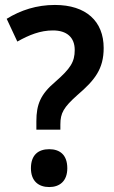

<svg xmlns="http://www.w3.org/2000/svg" viewBox="-20 -744 460 776"><path d="M127 -254V-220H224V-241C224 -287 237 -310 293 -360C363 -420 399 -465 399 -550C399 -658 328 -724 202 -724C128 -724 64 -703 7 -668L50 -576C98 -603 143 -621 194 -621C250 -621 282 -593 282 -542C282 -494 265 -467 203 -413C144 -363 127 -322 127 -254ZM105 -64C105 -12 136 12 179 12C221 12 252 -12 252 -64C252 -119 221 -141 179 -141C135 -141 105 -118 105 -64Z"/></svg>

Font: Noto Sans Thai Looped SemiCondensed SemiBold
Style: Regular
Weight: 600
Width: 4
Designer: Sasikarn Vongin, Ben Mitchell
Foundry: The Fontpad Ltd
Version: Version 1.001